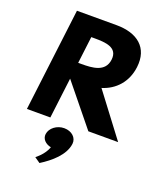

<svg xmlns="http://www.w3.org/2000/svg" viewBox="-201 -961 1256 1448"><g transform="rotate(20 427.0 -237.0)"><path d="M162.3 -825 61 0H249L289.1 -326L554 0H793L535.3 -341C640.2 -373 718.4 -456 733.6 -580C753.5 -742 647.7 -825 479.8 -825ZM305.4 -459 331.9 -675H358.5C444.5 -675 546.7 -670 534 -567C521.4 -464 417.9 -459 332 -459ZM376 40C436.5 40 480 80 473.9 130C462.5 223 372 299 289.4 351L244.8 320C244.8 320 307.2 275 329.7 210C284.9 201 253.6 170 258.5 130C264.6 80 317.9 40 376 40Z"/></g></svg>

Font: Hussar
Style: BdSuprExtOblOne
Weight: 700
Foundry: Cannot Into Space Fonts
Version: Version 2.00